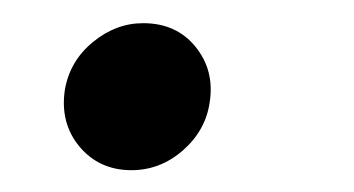

<svg xmlns="http://www.w3.org/2000/svg" viewBox="-20 -143 312 169"><path d="M95.7 6.8Q67.4 6.8 50 -13.9Q32.7 -34.7 37.1 -64Q41.5 -89.4 61.8 -106Q82 -122.6 106 -122.6Q135.3 -122.6 152.1 -101.8Q168.9 -81.1 164.6 -53.2Q161.1 -28.3 141.1 -10.7Q121.1 6.8 95.7 6.8Z"/></svg>

Font: Inter 18pt
Style: Italic
Weight: 400
Italic angle: -9.3988°
Designer: Rasmus Andersson
Foundry: rsms
Version: Version 4.001;git-66647c0bb